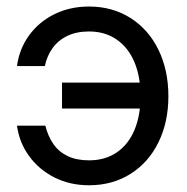

<svg xmlns="http://www.w3.org/2000/svg" viewBox="-20 -547 563 579"><path d="M31.2 -168H116.7Q125 -135.3 141.4 -112.1Q157.7 -88.9 184.3 -76.2Q210.9 -63.5 248.5 -63.5Q296.9 -63.5 331.8 -87.2Q366.7 -110.8 385.3 -154.5Q403.8 -198.2 403.8 -256.8Q403.8 -315.9 385.3 -359.9Q366.7 -403.8 331.5 -428Q296.4 -452.1 248.5 -452.1Q211.4 -452.1 183.6 -439Q155.8 -425.8 138.7 -402.1Q121.6 -378.4 115.2 -347.7H31.2Q38.1 -399.4 67.6 -440.2Q97.2 -481 144 -504.2Q190.9 -527.3 248.5 -527.3Q318.8 -527.3 373.3 -492.9Q427.7 -458.5 457.8 -397Q487.8 -335.4 487.8 -256.8Q487.8 -178.7 457.8 -117.7Q427.7 -56.6 373.3 -22.5Q318.8 11.7 248.5 11.7Q191.4 11.7 144.5 -11.7Q97.7 -35.2 67.9 -76.2Q38.1 -117.2 31.2 -168ZM167 -219.7V-297.9H424.8V-219.7Z"/></svg>

Font: Intratopia Thin
Style: Regular
Weight: 100
Designer: Rasmus Andersson
Foundry: rsms
Version: Version 3.000;Glyphs 3.2.3 (3260)